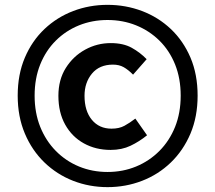

<svg xmlns="http://www.w3.org/2000/svg" viewBox="-20 -763 889 793"><path d="M424.2 9.9Q349.3 9.9 282.4 -16.1Q215.5 -42.1 163.8 -91.8Q112.2 -141.5 82.7 -211.3Q53.1 -281.1 53.1 -368Q53.1 -455.7 82.7 -525.1Q112.2 -594.4 163.8 -643.2Q215.5 -692 282.4 -717.5Q349.3 -743 424.2 -743Q499.1 -743 566.5 -717.5Q633.9 -692 685.5 -643.2Q737.1 -594.4 766.7 -525.1Q796.2 -455.7 796.2 -368Q796.2 -281.1 766.7 -211.3Q737.1 -141.5 685.5 -91.8Q633.9 -42.1 566.5 -16.1Q499.1 9.9 424.2 9.9ZM424.2 -52.7Q487.2 -52.7 541.9 -75.2Q596.7 -97.8 638.4 -139.6Q680 -181.5 703.2 -239.2Q726.3 -296.9 726.3 -368Q726.3 -439.1 703.2 -496.7Q680 -554.3 638.4 -595.3Q596.7 -636.3 541.9 -658.4Q487.2 -680.4 424.2 -680.4Q361.2 -680.4 306.5 -658.4Q251.8 -636.3 210.6 -595.3Q169.3 -554.3 146.1 -496.7Q123 -439.1 123 -368Q123 -296.9 146.1 -239.2Q169.3 -181.5 210.6 -139.6Q251.8 -97.8 306.5 -75.2Q361.2 -52.7 424.2 -52.7ZM437 -143.8Q375 -143.8 326.2 -171Q277.3 -198.1 249.3 -248.2Q221.2 -298.3 221.2 -367.3Q221.2 -433.6 251.8 -482.3Q282.5 -531.1 331.8 -558Q381 -585 437.5 -585Q489.3 -585 524.1 -565.6Q558.9 -546.3 585.7 -518.5L529.6 -454.7Q509.8 -474.8 490.9 -485.5Q472.1 -496.1 446.6 -496.1Q390.6 -496.1 359.8 -459Q329.1 -421.9 329.1 -367.3Q329.1 -304.9 359.3 -268.3Q389.5 -231.6 440.7 -231.6Q472.4 -231.6 494.1 -243.6Q515.9 -255.5 539 -273.2L587.4 -204.3Q555.1 -178.1 519.1 -161Q483.2 -143.8 437 -143.8Z"/></svg>

Font: Shanggu Sans SC VF
Style: Regular
Weight: 250
Designer: GuiWonder
Version: Version 1.021